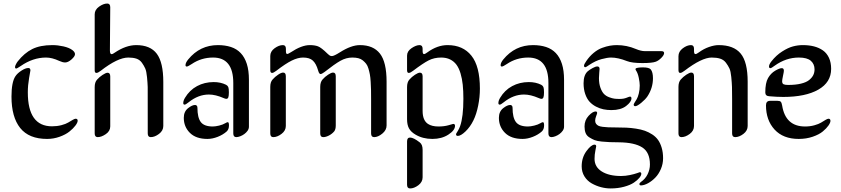

<svg xmlns="http://www.w3.org/2000/svg" viewBox="-20 -770 4755 1085"><path d="M137.2 -248Q137.2 -56.2 273.9 -56.2Q302.2 -56.2 327.1 -62.7Q352.1 -69.3 365.5 -77.6Q378.9 -85.9 390.6 -92.5Q402.3 -99.1 407.2 -99.1Q418.9 -99.1 418.9 -87.9Q418.9 -77.1 406.2 -60.3Q393.6 -43.5 372.1 -26.4Q350.6 -9.3 316.7 2.9Q282.7 15.1 246.1 15.1Q143.6 15.1 94.2 -46.6Q44.9 -108.4 44.9 -224.1Q44.9 -305.7 66.9 -338.9Q78.1 -356 101.1 -370.8Q124 -385.7 140.1 -385.7Q151.9 -385.7 151.9 -372.1Q151.9 -371.6 144.5 -329.6Q137.2 -287.6 137.2 -248ZM389.2 -486.8Q403.8 -475.6 403.8 -463.9Q403.8 -451.7 384.3 -434.3Q364.7 -417 348.1 -417Q334 -417 314.9 -425.8Q273.9 -444.8 240.2 -444.8Q166 -444.8 97.2 -397Q76.2 -382.8 71.8 -382.8Q64.9 -382.8 64.9 -391.1Q64.9 -397 70.3 -407.2Q75.7 -417.5 80.1 -422.9Q117.2 -470.2 162.1 -492.7Q207 -515.1 275.9 -515.1Q306.6 -515.1 338.9 -507.8Q371.1 -500.5 389.2 -486.8Z M627.9 -472.2Q691.4 -515.1 750 -515.1Q829.6 -515.1 866.2 -466.1Q902.8 -417 902.8 -307.1V-58.1Q902.8 -31.7 878.7 -13.4Q854.5 4.9 832 4.9Q814.9 4.9 814.9 -16.1Q815.4 -254.9 814.7 -278.1Q814 -301.3 810.8 -334.2Q807.6 -367.2 800.8 -382.8Q793.9 -398.4 782 -415.3Q770 -432.1 751 -438.5Q731.9 -444.8 705.1 -444.8Q645.5 -444.8 549.3 -370.1Q533.7 -357.9 524.9 -357.9Q515.1 -357.9 515.1 -372.6V-689Q515.1 -714.8 539.8 -732.4Q564.5 -750 585.9 -750Q603 -750 603 -729L601.1 -484.9Q601.1 -463.9 610.8 -463.9Q616.7 -463.9 627.9 -472.2ZM515.1 -16.1V-277.8Q515.1 -305.2 528.3 -319.8Q541 -334.5 559.6 -346.7Q578.1 -358.9 587.9 -358.9Q603 -358.9 603 -337.9V-55.7Q603 -29.3 578.1 -12.2Q553.2 4.9 532.2 4.9Q515.1 4.9 515.1 -16.1Z M1211.4 -515.1Q1252.4 -515.1 1285.2 -504.4Q1317.9 -493.7 1340.3 -470Q1362.8 -446.3 1374.8 -408.9Q1386.7 -371.6 1386.7 -318.8V-54.2Q1386.7 -42 1379.2 -31.2Q1371.6 -20.5 1360.6 -12.5Q1349.6 -4.4 1337.2 0.2Q1324.7 4.9 1315.4 4.9Q1298.3 4.9 1298.3 -16.1V-300.8Q1298.3 -444.8 1184.1 -444.8Q1117.7 -444.8 1063.5 -408.2Q1042 -394 1035.6 -394Q1028.3 -394 1028.3 -401.9Q1028.3 -415.5 1043.5 -434.1Q1109.9 -515.1 1211.4 -515.1ZM1261.2 -27.3Q1240.7 -8.8 1210.4 3.2Q1180.2 15.1 1152.3 15.1Q1087.4 15.1 1053 -19.3Q1018.6 -53.7 1018.6 -104Q1018.6 -140.1 1043.5 -159.2Q1065.9 -176.8 1082.5 -176.8Q1087.9 -176.8 1091.8 -172.9Q1095.7 -168.9 1095.7 -161.1Q1095.7 -105.5 1114.7 -80.3Q1133.8 -55.2 1182.6 -55.2Q1197.3 -55.2 1218.3 -60.3Q1239.3 -65.4 1253.9 -74.2Q1262.7 -79.6 1267.1 -79.6Q1273.9 -79.6 1273.9 -61.5Q1273.9 -39.1 1261.2 -27.3ZM1257.3 -291Q1266.6 -286.1 1270 -278.1Q1273.4 -270 1273.4 -248Q1273.4 -228.5 1270.3 -220Q1267.1 -211.4 1258.8 -211.4Q1253.4 -211.4 1243.7 -215.8Q1197.8 -235.8 1160.6 -235.8Q1100.6 -235.8 1046.4 -192.4Q1029.3 -178.7 1023.4 -178.7Q1015.6 -178.7 1015.6 -187.5Q1015.6 -201.2 1025.4 -217.3Q1051.3 -260.7 1093.5 -283.4Q1135.7 -306.2 1187.5 -306.2Q1227.1 -306.2 1257.3 -291Z M1507.3 -16.1V-278.8Q1507.3 -306.6 1520.5 -320.8Q1534.2 -336.4 1551.8 -348.1Q1569.3 -359.9 1580.1 -359.9Q1595.2 -359.9 1595.2 -338.9V-58.1Q1595.2 -31.7 1571 -13.4Q1546.9 4.9 1524.4 4.9Q1507.3 4.9 1507.3 -16.1ZM1831.1 -466.3Q1836.9 -460.9 1840.8 -458Q1844.7 -455.1 1847.9 -454.1Q1851.1 -453.1 1855.5 -453.1Q1867.2 -453.1 1900.4 -474.1Q1964.8 -515.1 2013.7 -515.1Q2089.8 -515.1 2127.2 -467Q2164.6 -418.9 2164.6 -308.1V-61Q2164.6 -34.7 2140.4 -14.9Q2116.2 4.9 2094.2 4.9Q2077.1 4.9 2077.1 -16.1V-209Q2077.1 -241.2 2076.7 -261.7Q2076.2 -282.2 2074.7 -307.6Q2073.2 -333 2070.3 -348.6Q2067.4 -364.3 2062.3 -381.8Q2057.1 -399.4 2049.3 -409.4Q2041.5 -419.4 2030.5 -428.5Q2019.5 -437.5 2004.6 -441.2Q1989.7 -444.8 1970.7 -444.8Q1936.5 -444.8 1903.8 -426.5Q1871.1 -408.2 1813.5 -362.8Q1798.3 -351.6 1791.5 -351.6Q1785.6 -351.6 1781.2 -361.3Q1779.3 -365.7 1777.3 -373Q1766.6 -410.2 1748 -427.5Q1729.5 -444.8 1692.4 -444.8Q1663.6 -444.8 1628.7 -427.7Q1593.8 -410.6 1541.5 -370.1Q1525.4 -357.9 1517.6 -357.9Q1507.3 -357.9 1507.3 -373.5V-453.6Q1507.3 -479.5 1531.7 -497.3Q1556.2 -515.1 1578.6 -515.1Q1595.7 -515.1 1595.7 -494.1V-481.9Q1595.7 -464.8 1603 -464.8Q1607.9 -464.8 1622.6 -474.1Q1684.6 -515.1 1730.5 -515.1Q1757.8 -515.1 1776.6 -508.3Q1795.4 -501.5 1831.1 -466.3ZM1789.6 -16.1V-278.8Q1789.6 -306.2 1802.7 -320.8Q1815.9 -335.9 1834 -347.9Q1852.1 -359.9 1862.3 -359.9Q1877.4 -359.9 1877.4 -338.9V-61Q1877.4 -39.1 1868.7 -27.8Q1856.4 -13.2 1838.9 -4.2Q1821.3 4.9 1806.6 4.9Q1789.6 4.9 1789.6 -16.1Z M2395 -474.1Q2451.2 -515.1 2509.3 -515.1Q2596.2 -515.1 2644 -455.3Q2691.9 -395.5 2691.9 -269Q2691.9 -221.2 2682.1 -172.9Q2672.4 -124.5 2655.3 -89.8Q2637.2 -52.7 2610.6 -27.3Q2584 -2 2567.4 -2Q2557.1 -2 2557.1 -11.2Q2557.1 -14.2 2560.3 -18.8Q2563.5 -23.4 2569.3 -33.7Q2575.2 -43.9 2580.1 -57.1Q2598.6 -109.4 2598.6 -211.9Q2598.6 -256.3 2595 -291Q2591.3 -325.7 2582.5 -355.2Q2573.7 -384.8 2559.6 -404.1Q2545.4 -423.3 2523.7 -434.1Q2502 -444.8 2473.1 -444.8Q2433.6 -444.8 2402.1 -428.7Q2370.6 -412.6 2314.5 -370.1Q2298.8 -357.9 2290 -357.9Q2280.3 -357.9 2280.3 -373.5V-455.6Q2280.3 -480.5 2305.7 -497.8Q2331.1 -515.1 2351.1 -515.1Q2368.2 -515.1 2368.2 -494.1V-481.9Q2368.2 -464.4 2376 -464.4Q2382.3 -464.4 2395 -474.1ZM2398.4 -69.8Q2420.4 -55.2 2458 -55.2Q2490.2 -55.2 2515.4 -62.5Q2540.5 -69.8 2541 -69.8Q2551.3 -69.8 2551.3 -59.1Q2551.3 -33.7 2513.7 -9.3Q2476.1 15.1 2423.3 15.1Q2368.7 15.1 2327.1 -9.8Q2301.8 -24.9 2291 -44.9Q2280.3 -64.9 2280.3 -96.2V-277.8Q2280.3 -305.7 2293.5 -320.3Q2306.6 -335.4 2324.7 -347.4Q2342.8 -359.4 2353 -359.4Q2368.2 -359.4 2368.2 -338.4V-143.1Q2368.2 -89.8 2398.4 -69.8ZM2368.2 76.7V231.9Q2368.2 258.8 2344 276.9Q2319.8 294.9 2297.4 294.9Q2280.3 294.9 2280.3 273.9V29.3Q2280.3 7.3 2297.4 7.3Q2316.9 7.3 2352.1 34.7Q2368.2 46.9 2368.2 76.7Z M2992.2 -515.1Q3033.2 -515.1 3065.9 -504.4Q3098.6 -493.7 3121.1 -470Q3143.6 -446.3 3155.5 -408.9Q3167.5 -371.6 3167.5 -318.8V-54.2Q3167.5 -42 3159.9 -31.2Q3152.3 -20.5 3141.4 -12.5Q3130.4 -4.4 3117.9 0.2Q3105.5 4.9 3096.2 4.9Q3079.1 4.9 3079.1 -16.1V-300.8Q3079.1 -444.8 2964.8 -444.8Q2898.4 -444.8 2844.2 -408.2Q2822.8 -394 2816.4 -394Q2809.1 -394 2809.1 -401.9Q2809.1 -415.5 2824.2 -434.1Q2890.6 -515.1 2992.2 -515.1ZM3042 -27.3Q3021.5 -8.8 2991.2 3.2Q2960.9 15.1 2933.1 15.1Q2868.2 15.1 2833.7 -19.3Q2799.3 -53.7 2799.3 -104Q2799.3 -140.1 2824.2 -159.2Q2846.7 -176.8 2863.3 -176.8Q2868.7 -176.8 2872.6 -172.9Q2876.5 -168.9 2876.5 -161.1Q2876.5 -105.5 2895.5 -80.3Q2914.6 -55.2 2963.4 -55.2Q2978 -55.2 2999 -60.3Q3020 -65.4 3034.7 -74.2Q3043.5 -79.6 3047.9 -79.6Q3054.7 -79.6 3054.7 -61.5Q3054.7 -39.1 3042 -27.3ZM3038.1 -291Q3047.4 -286.1 3050.8 -278.1Q3054.2 -270 3054.2 -248Q3054.2 -228.5 3051 -220Q3047.9 -211.4 3039.6 -211.4Q3034.2 -211.4 3024.4 -215.8Q2978.5 -235.8 2941.4 -235.8Q2881.3 -235.8 2827.1 -192.4Q2810.1 -178.7 2804.2 -178.7Q2796.4 -178.7 2796.4 -187.5Q2796.4 -201.2 2806.2 -217.3Q2832 -260.7 2874.3 -283.4Q2916.5 -306.2 2968.3 -306.2Q3007.8 -306.2 3038.1 -291Z M3301.3 -367.2Q3311 -375.5 3328.1 -385Q3345.2 -394.5 3355.5 -394.5Q3368.2 -394.5 3368.2 -380.4Q3368.2 -376.5 3366.5 -359.9Q3364.7 -343.3 3364.7 -328.6Q3364.7 -296.9 3373.3 -273.7Q3381.8 -250.5 3393.3 -238.8Q3404.8 -227.1 3422.4 -220.5Q3439.9 -213.9 3452.4 -212.4Q3464.8 -210.9 3481 -210.9Q3504.4 -210.9 3520.5 -217.5Q3536.6 -224.1 3540 -224.1Q3548.3 -224.1 3548.3 -213.9Q3548.3 -194.3 3518.3 -171.1Q3488.3 -147.9 3435.1 -147.9Q3411.6 -147.9 3390.1 -152.3Q3368.7 -156.7 3347.7 -167.7Q3326.7 -178.7 3311.5 -195.3Q3296.4 -211.9 3287.1 -238.8Q3277.8 -265.6 3277.8 -299.8Q3277.8 -346.2 3301.3 -367.2ZM3613.8 -389.2Q3647.9 -389.2 3657.7 -377.4Q3669.9 -361.8 3669.9 -328.1Q3669.9 -273.4 3639.2 -226.1Q3627 -208 3603.8 -189Q3580.6 -169.9 3569.8 -169.9Q3561 -169.9 3561 -178.7Q3561 -182.1 3566.4 -190.7Q3571.8 -199.2 3578.1 -209.7Q3584.5 -220.2 3589.8 -241.2Q3595.2 -262.2 3595.2 -287.1Q3595.2 -303.7 3589.8 -330.1Q3584.5 -356.4 3574.2 -371.6Q3571.3 -376 3571.3 -378.4Q3571.3 -381.3 3573 -383.3Q3574.7 -385.3 3584.7 -387.2Q3594.7 -389.2 3613.8 -389.2ZM3601.1 258.8Q3626.5 241.7 3639.6 214.8Q3652.8 188 3652.8 159.7Q3652.8 90.8 3609.4 63Q3565.9 35.2 3478 34.2Q3442.9 33.7 3425.5 33.2Q3408.2 32.7 3380.9 30Q3353.5 27.3 3339.8 21.7Q3326.2 16.1 3310.8 6.6Q3295.4 -2.9 3289.3 -18.3Q3283.2 -33.7 3283.2 -55.2Q3283.2 -90.8 3306.2 -115.5Q3329.1 -140.1 3345.7 -140.1Q3354.5 -140.1 3354.5 -131.3Q3354.5 -127.9 3348.9 -113.8Q3343.3 -99.6 3343.3 -87.9Q3343.3 -77.6 3348.4 -70.6Q3353.5 -63.5 3361.8 -59.3Q3370.1 -55.2 3386 -53.2Q3401.9 -51.3 3418.2 -50.5Q3434.6 -49.8 3460.9 -49.8Q3494.1 -49.8 3519.8 -48.6Q3545.4 -47.4 3574.2 -43Q3603 -38.6 3624.3 -31Q3645.5 -23.4 3665.8 -10.3Q3686 2.9 3698.7 20.8Q3711.4 38.6 3719.2 64.9Q3727.1 91.3 3727.1 124Q3727.1 156.2 3714.6 185.3Q3702.1 214.4 3683.3 233.6Q3664.6 252.9 3643.1 264.9Q3621.6 276.9 3603 277.8Q3593.3 277.8 3593.3 270Q3593.3 265.1 3601.1 258.8ZM3686 -421.4Q3665.5 -413.6 3610.4 -413.6Q3551.3 -413.6 3522.9 -424.8Q3472.2 -444.8 3433.1 -444.8Q3412.1 -444.8 3378.9 -435.8Q3345.7 -426.8 3311 -403.8Q3291.5 -390.1 3288.1 -390.1Q3280.3 -390.1 3280.3 -398.9Q3280.3 -406.7 3293 -424.8Q3311.5 -452.1 3335 -471.4Q3358.4 -490.7 3382.6 -499.5Q3406.7 -508.3 3426.5 -511.7Q3446.3 -515.1 3465.8 -515.1Q3521.5 -515.1 3573.2 -493.2Q3602.1 -481 3624.5 -481H3717.3Q3732.9 -481 3732.9 -470.2Q3732.9 -459 3717.3 -443.1Q3701.7 -427.2 3686 -421.4ZM3267.1 169.9Q3267.1 120.6 3293.9 84Q3320.8 47.4 3339.8 47.4Q3349.1 47.4 3349.1 57.1Q3349.1 58.6 3344.5 81.1Q3339.8 103.5 3339.8 127.9Q3339.8 173.3 3380.6 199Q3421.4 224.6 3489.3 224.6Q3514.2 224.6 3539.6 219.2Q3564.9 213.9 3579.8 208.5Q3594.7 203.1 3595.2 203.1Q3604 203.1 3604 211.9Q3604 221.7 3593 235.1Q3582 248.5 3561.8 262.2Q3541.5 275.9 3506.6 285.4Q3471.7 294.9 3430.2 294.9Q3403.8 294.9 3376.7 287.8Q3349.6 280.8 3324.2 266.6Q3298.8 252.4 3283 227.3Q3267.1 202.1 3267.1 169.9Z M3814 -16.1V-278.8Q3814 -306.2 3827.1 -320.8Q3840.3 -335.9 3858.4 -347.9Q3876.5 -359.9 3886.7 -359.9Q3901.9 -359.9 3901.9 -338.9V-58.1Q3901.9 -31.2 3877.7 -13.2Q3853.5 4.9 3831.1 4.9Q3814 4.9 3814 -16.1ZM3928.7 -473.6Q3956.5 -494.1 3986.8 -504.6Q4017.1 -515.1 4041 -515.1Q4126 -515.1 4165.5 -467.5Q4205.1 -419.9 4205.1 -308.1V-58.1Q4205.1 -31.7 4181.2 -13.4Q4157.2 4.9 4134.3 4.9Q4117.2 4.9 4117.2 -16.1V-209Q4117.2 -254.9 4116.5 -278.3Q4115.7 -301.8 4112.5 -334.5Q4109.4 -367.2 4102.1 -383.1Q4094.7 -398.9 4082.3 -415.5Q4069.8 -432.1 4049.8 -438.5Q4029.8 -444.8 4002 -444.8Q3945.8 -444.8 3848.1 -370.1Q3832.5 -357.9 3823.7 -357.9Q3814 -357.9 3814 -374.5V-452.1Q3814 -478.5 3838.1 -496.8Q3862.3 -515.1 3884.8 -515.1Q3901.9 -515.1 3901.9 -494.1V-481.9Q3901.9 -464.4 3909.7 -464.4Q3916.5 -464.4 3928.7 -473.6Z M4399.9 -311Q4399.9 -297.4 4408.4 -293.7Q4417 -290 4433.6 -290Q4476.1 -290 4506.3 -297.4Q4536.6 -304.7 4552.7 -317.9Q4568.8 -331.1 4575.9 -345.7Q4583 -360.4 4583 -377.9Q4583 -408.2 4562 -426.5Q4541 -444.8 4494.6 -444.8Q4421.9 -444.8 4357.9 -398.9Q4338.9 -384.8 4334 -384.8Q4325.7 -384.8 4325.7 -394Q4325.7 -406.2 4339.8 -423.8Q4366.2 -457.5 4399.9 -479Q4433.6 -500.5 4461.4 -507.8Q4489.3 -515.1 4516.6 -515.1Q4551.8 -515.1 4580.1 -507.8Q4608.4 -500.5 4630.4 -485.1Q4652.3 -469.7 4664.6 -443.1Q4676.8 -416.5 4676.8 -380.9Q4676.8 -304.7 4604.2 -263.4Q4531.7 -222.2 4406.2 -222.2Q4371.1 -222.2 4326.7 -226.1Q4304.7 -227.5 4304.7 -247.6Q4304.7 -301.8 4320.3 -328.9Q4335.9 -356 4360.8 -370.6Q4385.3 -384.8 4397.9 -384.8Q4409.7 -384.8 4409.7 -370.1Q4409.7 -364.3 4404.8 -341.6Q4399.9 -318.8 4399.9 -311ZM4308.6 -174.8Q4308.6 -200.2 4332 -200.2H4374Q4386.7 -200.2 4391.8 -195.3Q4397 -190.4 4399.9 -173.8Q4418.9 -55.2 4529.8 -55.2Q4557.6 -55.2 4582 -62Q4606.4 -68.8 4619.9 -77.1Q4633.3 -85.4 4644.8 -92.3Q4656.2 -99.1 4661.6 -99.1Q4672.9 -99.1 4672.9 -86.9Q4672.9 -76.7 4661.6 -60.5Q4650.4 -44.4 4629.6 -27.1Q4608.9 -9.8 4572.5 2.7Q4536.1 15.1 4493.7 15.1Q4405.8 15.1 4357.2 -37.8Q4308.6 -90.8 4308.6 -174.8Z"/></svg>

Font: SirinStencil
Style: Regular
Weight: 400
Designer: Olga Karpushina (okarpush@gmail.com)
Foundry: Cyreal (www.cyreal.org)
Version: Version 1.002